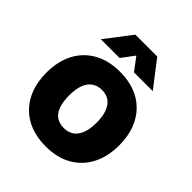

<svg xmlns="http://www.w3.org/2000/svg" viewBox="-207 -878 1020 1020"><g transform="rotate(45 302.5 -368.5)"><path d="M303 10Q241 10 191 -8.5Q141 -27 104.5 -63.5Q68 -100 48.5 -152Q29 -204 29 -270Q29 -354 61 -416.5Q93 -479 154.5 -514.5Q216 -550 303 -550Q365 -550 415 -531.5Q465 -513 501 -476.5Q537 -440 556.5 -388.5Q576 -337 576 -270Q576 -187 544 -124Q512 -61 451 -25.5Q390 10 303 10ZM303 -127Q334 -127 357 -142Q380 -157 393 -189Q406 -221 406 -270Q406 -307 398.5 -334.5Q391 -362 377.5 -379.5Q364 -397 345.5 -405.5Q327 -414 303 -414Q272 -414 248.5 -398.5Q225 -383 212.5 -351.5Q200 -320 200 -270Q200 -233 207 -205.5Q214 -178 227.5 -160.5Q241 -143 260.5 -135Q280 -127 303 -127ZM108 -600 221 -747H385L498 -600H357L303 -672L249 -600Z"/></g></svg>

Font: Mona Sans ExtraLight ExtraBold
Style: Regular
Weight: 800
Version: Version 2.000